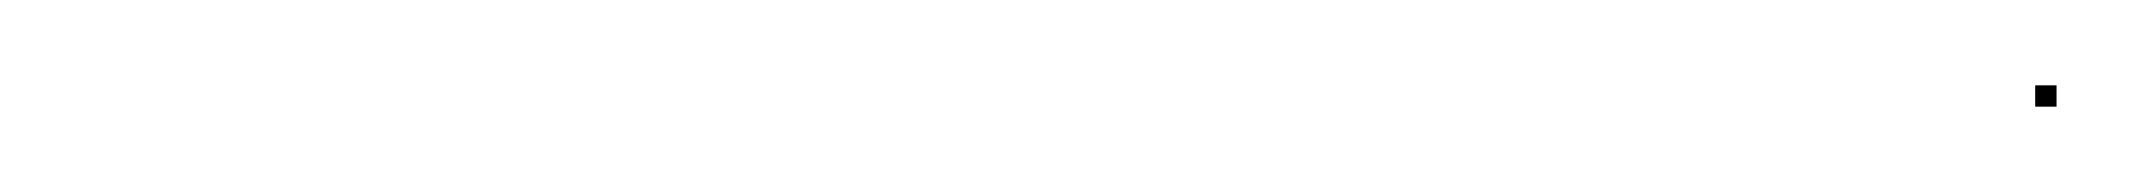

<svg xmlns="http://www.w3.org/2000/svg" viewBox="-20 -563 502 45"><path d="M457 -538V-543H462V-538Z"/></svg>

Font: FRB American Cursive Just Beginnings
Style: Italic
Weight: 400
Italic angle: -25°
Version: Version 2.0;Modular Font Editor K font №1